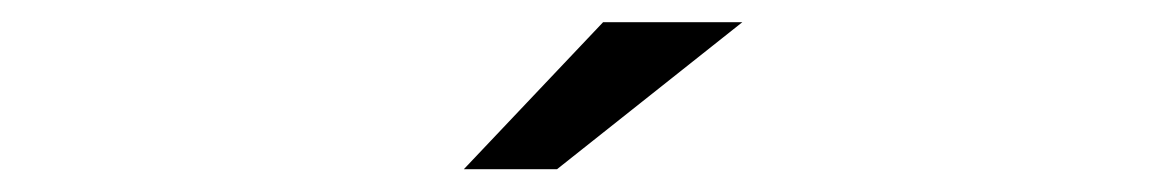

<svg xmlns="http://www.w3.org/2000/svg" viewBox="-20 -805 1040 171"><path d="M517.1 -785.2H641.1L476.1 -654.3H393.1Z"/></svg>

Font: BIZ UDGothic
Style: Regular
Weight: 400
Monospace: yes
Designer: TypeBank Co., Ltd.
Foundry: Morisawa Inc.
Version: Version 1.05